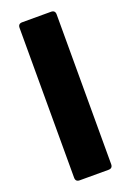

<svg xmlns="http://www.w3.org/2000/svg" viewBox="-147 -817 594 871"><g transform="rotate(-20 150.0 -381.5)"><path d="M80 0Q60 0 60 -20V-743Q60 -763 80 -763H219Q239 -763 239 -743V-20Q239 0 219 0Z"/></g></svg>

Font: Open Sauce Two Black
Style: Regular
Weight: 900
Designer: Alfredo Marco Pradil
Foundry: Creative Sauce Fz LLC
Version: Version 1.477